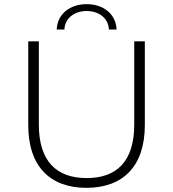

<svg xmlns="http://www.w3.org/2000/svg" viewBox="-20 -899 833 924"><path d="M290 -757C290 -757 253 -757 253 -757C256 -833 318 -879 397 -879C476 -879 538 -833 541 -757C541 -757 504 -757 504 -757C502 -812 455 -846 397 -846C339 -846 292 -812 290 -757ZM396 5C222 5 116 -97 116 -297C116 -297 116 -700 116 -700C116 -700 167 -700 167 -700C167 -700 167 -299 167 -299C167 -124 251 -42 397 -42C543 -42 626 -124 626 -299C626 -299 626 -700 626 -700C626 -700 677 -700 677 -700C677 -700 677 -297 677 -297C677 -97 570 5 396 5Z"/></svg>

Font: TamingNoise
Style: Regular
Weight: 500
Designer: Julieta Ulanovsky
Foundry: Julieta Ulanovsky
Version: ""